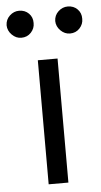

<svg xmlns="http://www.w3.org/2000/svg" viewBox="-115 -761 420 795"><g transform="rotate(-5 95.0 -363.5)"><path d="M54.7 0V-515.6H136.7V0ZM-4.9 -614.3Q-26.9 -614.3 -43.9 -631.3Q-61 -648.4 -61.5 -670.9Q-61 -694.8 -43.9 -710.7Q-26.9 -726.6 -4.9 -726.6Q19.5 -726.6 35.4 -710.7Q51.3 -694.8 50.8 -670.9Q51.3 -648.4 35.4 -631.3Q19.5 -614.3 -4.9 -614.3ZM197.3 -614.3Q175.3 -614.3 158.2 -631.3Q141.1 -648.4 140.6 -670.9Q141.1 -694.8 158.2 -710.7Q175.3 -726.6 197.3 -726.6Q221.7 -726.6 237.5 -710.7Q253.4 -694.8 252.9 -670.9Q253.4 -648.4 237.5 -631.3Q221.7 -614.3 197.3 -614.3Z"/></g></svg>

Font: Inter Display V
Style: Regular
Weight: 400
Designer: Rasmus Andersson
Foundry: rsms
Version: Version 3.015;git-src